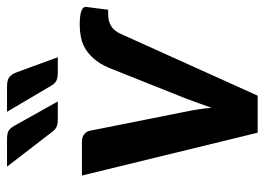

<svg xmlns="http://www.w3.org/2000/svg" viewBox="-126 -646 771 560"><g transform="rotate(-90 260.0 -365.5)"><path d="M337 -419.5Q348.5 -451 363.2 -470.2Q378 -489.5 395 -500.5Q412 -511.5 431 -515.2Q450 -519 470.5 -519Q486.5 -519 496.5 -517.2Q506.5 -515.5 511.8 -512.8Q517 -510 518.8 -507Q520.5 -504 520.5 -501.5L512 -436H498Q479 -436 464.8 -427.5Q450.5 -419 441.5 -399L261.5 0H153.5L28.5 -512.5H127.5Q140.5 -512.5 148.8 -506Q157 -499.5 159 -490L215 -209Q219 -190 221.8 -171.5Q224.5 -153 226 -134.5Q232.5 -152.5 239.2 -171Q246 -189.5 253 -209ZM288.5 -731Q307 -731 315.5 -724.2Q324 -717.5 329 -704.5L373.5 -583H327Q314 -583 305.8 -586.8Q297.5 -590.5 291.5 -600.5L214.5 -731ZM136 -731Q154.5 -731 162.2 -724.2Q170 -717.5 176.5 -704.5L244.5 -583H191Q178 -583 170 -586.8Q162 -590.5 155 -600.5L54.5 -731Z"/></g></svg>

Font: Lato 2
Style: Bold Italic
Weight: 700
Italic angle: -7°
Designer: Lukasz Dziedzic with Adam Twardoch and Botio Nikoltchev
Foundry: tyPoland Lukasz Dziedzic
Version: Version 2.015; 2015-08-06; http://www.latofonts.com/